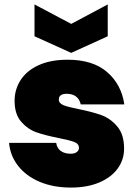

<svg xmlns="http://www.w3.org/2000/svg" viewBox="-20 -841 607 868"><path d="M21 -195H234Q238 -170 255.5 -158Q273 -146 300 -146Q317 -146 327 -153.5Q337 -161 337 -172Q337 -191 316 -199Q295 -207 245 -217Q184 -229 144.5 -243Q105 -257 75.5 -291Q46 -325 46 -385Q46 -437 73.5 -479.5Q101 -522 155 -546.5Q209 -571 286 -571Q400 -571 464.5 -515Q529 -459 542 -369H345Q340 -392 324 -404.5Q308 -417 281 -417Q264 -417 255 -410.5Q246 -404 246 -391Q246 -374 267 -365.5Q288 -357 334 -348Q395 -336 437 -321Q479 -306 510 -269.5Q541 -233 541 -169Q541 -119 512 -79Q483 -39 428.5 -16Q374 7 301 7Q221 7 159.5 -19Q98 -45 62 -91Q26 -137 21 -195ZM467 -677 302 -602 136 -677V-821L302 -733L467 -821Z"/></svg>

Font: Poppins Black A&M
Style: Regular
Weight: 900
Designer: Ninad Kale (Devanagari), Jonny Pinhorn (Latin)
Foundry: Indian Type Foundry
Version: 4.004